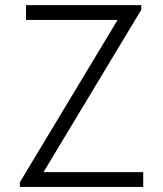

<svg xmlns="http://www.w3.org/2000/svg" viewBox="-20 -740 646 760"><path d="M58.6 -18.6 444.3 -659.2V-661.1H83V-719.7H539.1V-701.2L153.3 -60.5V-58.6H546.9V0H58.6Z"/></svg>

Font: Reddit Sans Chocolate Light
Style: Regular
Weight: 300
Designer: Stephen Hutchings
Foundry: Reddit
Version: Version 1.013